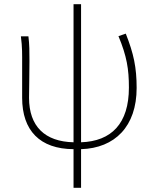

<svg xmlns="http://www.w3.org/2000/svg" viewBox="-20 -701 745 919"><path d="M547 -528C587 -432 597 -370 597 -282C597 -109 513 -25 368 -20V-681H332V-20C195 -23 119 -96 119 -233C119 -263 121 -340 121 -409C121 -453 121 -488 116 -527H80C87 -474 86 -439 86 -396V-233C86 -76 171 12 332 13V198H368V13C530 8 634 -96 634 -280C634 -378 620 -444 582 -540Z"/></svg>

Font: SSpoqa Han Sans Neo Thin
Style: Regular
Weight: 100
Designer: [Spoqa Han Sans Neo] Dong-huui Kim  Younghwa Kang  Yujin Lee  [Noto Sans] Ryoko NISHIZUKA  (kana & ideographs); Paul D. 
Foundry: Spoqa (http://www.spoqa-han-sans.com)
Version: Version 1.000